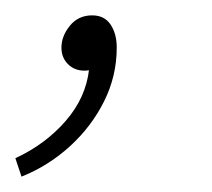

<svg xmlns="http://www.w3.org/2000/svg" viewBox="-54 -84 276 250"><path d="M-26 146 -34 122Q5 104 31.5 73.5Q58 43 62 6L60 -50L84 -4Q80 3 71 5.5Q62 8 56 8Q43 8 34.5 -0.5Q26 -9 26 -22Q26 -37 37 -50.5Q48 -64 66 -64Q82 -64 90 -52Q98 -40 98 -22Q98 15 81.5 48Q65 81 37 106.5Q9 132 -26 146Z"/></svg>

Font: Source Sans 3 VF
Style: Italic
Weight: 200
Italic angle: -11°
Designer: Paul D. Hunt
Foundry: Adobe Systems Incorporated
Version: Version 3.042;hotconv 1.0.118;makeotfexe 2.5.65603